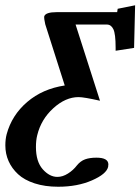

<svg xmlns="http://www.w3.org/2000/svg" viewBox="-28 -479 531 726"><path d="M415 -433.1 417 -445.8 482.9 -459 479 -297.9 409.2 -287.1V-298.8Q409.2 -351.1 400.6 -368.7Q392.1 -386.2 376 -386.2H257.8L350.1 -98.1Q289.6 -111.8 269 -111.8Q219.7 -111.8 173.6 -69.8Q127.4 -27.8 112.8 32.2Q107.9 51.3 107.9 77.1Q107.9 131.8 133.5 160.9Q159.2 189.9 189 189.9Q209 189.9 229 177.2Q249 164.6 263.2 146Q276.4 129.9 293.7 123.5Q311 117.2 336.9 117.2Q381.8 117.2 381.8 143.1L381.3 146.5Q380.9 149.4 380.9 151.9Q374.5 179.2 319.6 203.1Q264.6 227.1 191.9 227.1Q142.1 227.1 103 214.4Q64 201.7 40.3 179.7Q16.6 157.7 4.4 130.1Q-7.8 102.5 -7.8 70.8Q-7.8 47.9 -2.9 28.8Q16.6 -43.5 74.7 -93.3Q132.8 -143.1 216.8 -155.8L143.1 -387.2Q138.2 -408.7 139.2 -417Q144 -433.1 187 -433.1Z"/></svg>

Font: Linux Libertine G
Style: Bold Italic
Weight: 700
Italic angle: -11.5°
Designer: Philipp H. Poll
Foundry: Philipp H. Poll
Version: Version 4.1.0